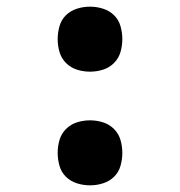

<svg xmlns="http://www.w3.org/2000/svg" viewBox="-20 -548 540 576"><path d="M250 -333Q230 -333 211 -339Q192 -345 178 -359Q164 -373 158.5 -392Q153 -411 153 -431Q153 -450 158.5 -469.5Q164 -489 178 -502.5Q192 -516 211 -522Q230 -528 250 -528Q270 -528 289 -522Q308 -516 322 -502.5Q336 -489 341.5 -469.5Q347 -450 347 -431Q347 -411 341.5 -392Q336 -373 322 -359Q308 -345 289 -339Q270 -333 250 -333ZM250 8Q230 8 211 2Q192 -4 178 -17.5Q164 -31 158.5 -50.5Q153 -70 153 -89Q153 -109 158.5 -128Q164 -147 178 -161Q192 -175 211 -181Q230 -187 250 -187Q270 -187 289 -181Q308 -175 322 -161Q336 -147 341.5 -128Q347 -109 347 -89Q347 -70 341.5 -50.5Q336 -31 322 -17.5Q308 -4 289 2Q270 8 250 8Z"/></svg>

Font: Iosevka SS18
Style: Bold
Weight: 700
Monospace: yes
Designer: Belleve Invis
Foundry: Belleve Invis
Version: Version 25.1.1; ttfautohint (v1.8.4)